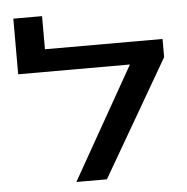

<svg xmlns="http://www.w3.org/2000/svg" viewBox="-52 -775 806 826"><g transform="rotate(-5 351.0 -362.0)"><path d="M667.5 -502 376.5 0H244.6L518.1 -483.4H35.6V-723.6H159.7V-580.6H667.5Z"/></g></svg>

Font: Heebo Medium
Style: Regular
Weight: 500
Designer: Oded Ezer
Foundry: Meir Sadan
Version: Version 2.001; ttfautohint (v1.5.14-ce02) -l 8 -r 50 -G 200 